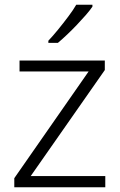

<svg xmlns="http://www.w3.org/2000/svg" viewBox="-20 -786 503 806"><path d="M422 0H40V-38L352 -486H62V-532H420V-492L109 -47H422ZM368 -758Q357 -742 340 -722.5Q323 -703 303 -682Q283 -661 262.5 -641.5Q242 -622 223 -606H183V-615Q202 -635 224 -662Q246 -689 267 -717Q288 -745 300 -766H368Z"/></svg>

Font: Noto Sans Khmer Light
Style: Regular
Weight: 300
Version: Version 2.003